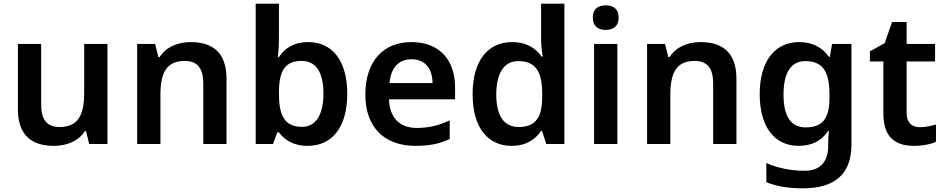

<svg xmlns="http://www.w3.org/2000/svg" viewBox="-20 -846 5118 1040"><path d="M562 -608H436V-343C436 -224 404 -158 303 -158C234 -158 203 -198 203 -279V-608H77V-254C77 -116 149 -56 271 -56C339 -56 405 -80 440 -136H446L463 -66H562Z M1013 -618C945 -618 880 -593 845 -537H838L820 -608H723V-66H849V-331C849 -450 880 -516 981 -516C1050 -516 1081 -475 1081 -394V-66H1207V-419C1207 -559 1134 -618 1013 -618Z M1491 -646V-826H1365V-66H1459L1482 -129H1491C1520 -90 1566 -56 1647 -56C1775 -56 1861 -152 1861 -338C1861 -522 1776 -618 1650 -618C1569 -618 1520 -582 1491 -537H1485C1488 -559 1491 -603 1491 -646ZM1614 -516C1690 -516 1732 -457 1732 -339C1732 -223 1690 -159 1616 -159C1520 -159 1491 -222 1491 -338V-349C1492 -462 1523 -516 1614 -516Z M2209 -618C2059 -618 1959 -518 1959 -333C1959 -148 2071 -56 2230 -56C2310 -56 2362 -68 2416 -93V-194C2357 -167 2306 -153 2236 -153C2144 -153 2090 -210 2087 -308H2445V-372C2445 -527 2355 -618 2209 -618ZM2209 -525C2286 -525 2322 -471 2323 -396H2090C2097 -481 2141 -525 2209 -525Z M2751 -56C2832 -56 2880 -92 2911 -137H2916L2939 -66H3037V-826H2911V-636C2911 -602 2916 -558 2920 -539H2914C2883 -583 2834 -618 2754 -618C2626 -618 2540 -522 2540 -336C2540 -151 2625 -56 2751 -56ZM2789 -158C2710 -158 2668 -219 2668 -334C2668 -449 2710 -515 2787 -515C2887 -515 2917 -451 2917 -335V-319C2916 -211 2882 -158 2789 -158Z M3261 -817C3222 -817 3191 -800 3191 -751C3191 -702 3222 -684 3261 -684C3299 -684 3331 -702 3331 -751C3331 -800 3299 -817 3261 -817ZM3324 -608H3198V-66H3324Z M3775 -618C3707 -618 3642 -593 3607 -537H3600L3582 -608H3485V-66H3611V-331C3611 -450 3642 -516 3743 -516C3812 -516 3843 -475 3843 -394V-66H3969V-419C3969 -559 3896 -618 3775 -618Z M4309 -618C4175 -618 4095 -512 4095 -336C4095 -160 4174 -56 4306 -56C4374 -56 4429 -81 4466 -137H4470C4468 -121 4466 -90 4466 -70V-56C4466 32 4421 79 4339 79C4263 79 4192 64 4131 37V141C4190 165 4254 174 4331 174C4505 174 4592 93 4592 -62V-608H4487L4475 -538H4470C4432 -592 4377 -618 4309 -618ZM4342 -515C4433 -515 4473 -463 4473 -335V-316C4473 -200 4432 -156 4344 -156C4263 -156 4224 -217 4224 -334C4224 -453 4265 -515 4342 -515Z M4963 -157C4921 -157 4891 -181 4891 -232V-513H5045V-608H4891V-727H4812L4772 -612L4692 -568V-513H4765V-231C4765 -94 4838 -56 4931 -56C4978 -56 5023 -65 5050 -78V-172C5025 -164 4994 -157 4963 -157Z"/></svg>

Font: Noto Sans Malayalam UI SemiBold
Style: Regular
Weight: 600
Designer: Jelle Bosma - Monotype Design Team
Foundry: Monotype Imaging Inc.
Version: Version 2.104